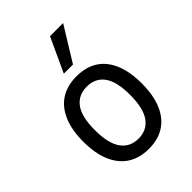

<svg xmlns="http://www.w3.org/2000/svg" viewBox="-216 -847 962 962"><g transform="rotate(-45 265.0 -366.0)"><path d="M266 9Q200 9 154 -20.5Q108 -50 83 -107.5Q58 -165 58 -249Q58 -332 83 -389.5Q108 -447 154 -476Q200 -505 265 -505Q331 -505 377 -476Q423 -447 447.5 -389.5Q472 -332 472 -249Q472 -165 447.5 -107.5Q423 -50 377 -20.5Q331 9 266 9ZM265 -64Q325 -64 357.5 -109.5Q390 -155 390 -249Q390 -343 358 -387.5Q326 -432 265 -432Q205 -432 172.5 -387.5Q140 -343 140 -249Q140 -155 172.5 -109.5Q205 -64 265 -64ZM230 -559 314 -741H407L295 -559Z"/></g></svg>

Font: Nunito Sans 7pt Condensed
Style: Regular
Weight: 400
Width: 3
Designer: Vernon Adams
Foundry: Vernon Adams
Version: Version 3.101;gftools[0.9.27]